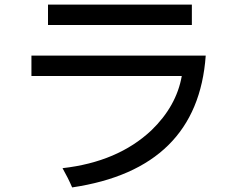

<svg xmlns="http://www.w3.org/2000/svg" viewBox="-20 -776 1040 838"><path d="M189.5 -755.9H817.4V-667H189.5ZM117.2 -533.2H877.9Q842.8 -39.1 294.9 42Q277.3 1 252.9 -42Q494.1 -69.3 640.6 -207Q750 -312.5 773.4 -444.3H117.2Z"/></svg>

Font: MotoyaLCedar
Style: W3 mono
Weight: 400
Version: Version 1.01